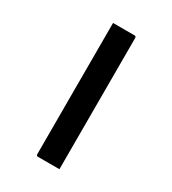

<svg xmlns="http://www.w3.org/2000/svg" viewBox="-217 -876 1034 1151"><g transform="rotate(30 300.0 -300.0)"><path d="M220 -760Q258 -760 295 -760Q332 -760 369 -760Q374 -760 377 -757Q380 -754 380 -749Q380 -658 380 -567Q380 -476 380 -385.5Q380 -295 380 -204Q380 -113 380 -22Q380 69 380 160Q343 160 306 160Q269 160 231 160Q226 160 223 157Q220 154 220 149Q220 49 220 -51.5Q220 -152 220 -252Q220 -352 220 -452.5Q220 -553 220 -653Q220 -680 220 -706.5Q220 -733 220 -760Z"/></g></svg>

Font: Recursive Monospace ExtraBold
Style: Regular
Weight: 800
Version: Version 1.047